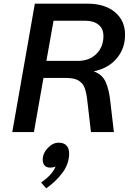

<svg xmlns="http://www.w3.org/2000/svg" viewBox="-20 -720 716 1047"><path d="M491 -331Q538 -314 556.5 -272.5Q575 -231 582 -163L601 0H476L457 -163Q452 -212 442 -239.5Q432 -267 408 -281Q384 -295 339 -295H217L165 0H47L170 -700H458Q551 -700 606.5 -654Q662 -608 662 -530Q662 -455 616 -401Q570 -347 491 -331ZM544 -523Q544 -564 517 -585.5Q490 -607 445 -607H272L233 -388H406Q467 -388 505.5 -426Q544 -464 544 -523ZM357 117Q357 173 321 221.5Q285 270 232 307L204 275Q265 234 283 188Q270 194 253 194Q234 194 223.5 182.5Q213 171 213 151Q213 116 240.5 87Q268 58 300 58Q328 58 342.5 73.5Q357 89 357 117Z"/></svg>

Font: KoHo SemiBold
Style: Italic
Weight: 600
Italic angle: -10°
Version: Version 1.000; ttfautohint (v1.6)